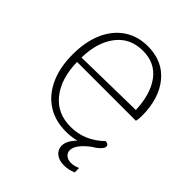

<svg xmlns="http://www.w3.org/2000/svg" viewBox="-184 -628 859 859"><g transform="rotate(45 246.0 -198.5)"><path d="M450 -246H78Q80 -142 129 -81Q178 -20 263 -20Q351 -20 419 -86Q429 -86 434 -81.5Q439 -77 439 -71Q439 -62 426.5 -49Q414 -36 393 -24Q334 21 334 56Q334 72 346 82.5Q358 93 379 93Q397 93 420 83V111Q391 123 364 123Q332 123 313 107.5Q294 92 294 68Q294 36 328 2Q296 10 263 10Q195 10 145 -22Q95 -54 67.5 -114Q40 -174 40 -256Q40 -336 66 -395.5Q92 -455 140 -487.5Q188 -520 253 -520Q347 -520 400.5 -454.5Q454 -389 454 -280Q454 -259 450 -246ZM416 -280Q412 -378 370 -434Q328 -490 251 -490Q171 -490 125.5 -431Q80 -372 78 -274Z"/></g></svg>

Font: Thasadith
Style: Regular
Weight: 400
Designer: Cadson Demak Co.,Ltd.
Foundry: Cadson Demak Co.,Ltd.
Version: Version 1.000; ttfautohint (v1.6)